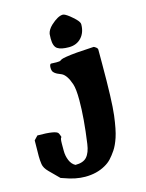

<svg xmlns="http://www.w3.org/2000/svg" viewBox="-137 -612 720 947"><g transform="rotate(-15 223.0 -138.5)"><path d="M159 -321 187 -320Q205 -320 208.5 -323Q212 -326 218 -328.5Q224 -331 242 -334Q282 -341 384 -346Q386 -346 394.5 -340Q403 -334 403 -327V-257Q403 -65 394 6.5Q385 78 372.5 115Q360 152 345 174Q330 196 316 211Q302 226 282 237Q238 262 179 262Q130 262 74 241Q60 236 59 236L10 187Q-11 166 -14 145.5Q-17 125 -17 105L-16 24L3 4Q100 4 108 22Q112 29 116 43Q109 43 109 75V111Q109 137 118.5 160Q128 183 147 193Q187 193 205 173Q224 152 230 108Q248 -19 248 -111Q248 -168 239.5 -193.5Q231 -219 220.5 -234.5Q210 -250 198 -256L175 -266Q165 -271 158.5 -278.5Q152 -286 152 -302Q152 -318 159 -321ZM190 -440 191 -464Q195 -485 216 -505Q253 -539 278 -539Q288 -539 311 -521Q354 -487 354 -470Q354 -428 330 -402Q306 -376 266.5 -376Q227 -376 208.5 -388Q190 -400 190 -440Z"/></g></svg>

Font: Miltonian Tattoo
Style: Regular
Weight: 400
Designer: Pablo Impallari
Foundry: Pablo Impallari
Version: Version 1.008